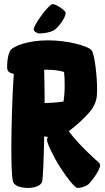

<svg xmlns="http://www.w3.org/2000/svg" viewBox="-20 -917 519 947"><path d="M175 -752C197 -752 228 -758 243 -766C266 -778 304 -830 304 -853C304 -866 255 -897 240 -897C230 -897 199 -863 178 -832C160 -807 146 -780 146 -772C146 -762 164 -752 175 -752ZM443 -137C389 -187 344 -235 319 -270C357 -297 397 -336 418 -360C424 -367 429 -372 432 -377C454 -411 459 -431 459 -476C459 -533 448 -651 431 -670C414 -689 319 -718 217 -718C113 -718 47 -688 33 -671C23 -659 15 -623 15 -592C15 -579 17 -569 20 -566C28 -558 38 -554 48 -553C40 -441 36 -274 36 -196C36 -121 37 -52 44 -22C48 -3 78 10 118 10C155 10 183 -3 188 -22C192 -39 196 -133 198 -245C204 -243 210 -242 216 -242C213 -236 212 -231 212 -226C212 -211 241 -148 278 -90C312 -38 349 10 363 10C379 10 404 2 415 -7C426 -16 474 -76 474 -103C474 -114 454 -126 443 -137ZM200 -409V-454C200 -479 199 -528 198 -573H213C244 -573 275 -569 296 -562C298 -544 299 -521 299 -495C299 -466 297 -438 293 -416C256 -411 223 -409 200 -409Z"/></svg>

Font: Manosque
Style: Regular
Weight: 400
Designer: Ariel Martín Pérez
Foundry: Ariel Martín Pérez
Version: Version 1.005;hotconv 1.0.109;makeotfexe 2.5.65596